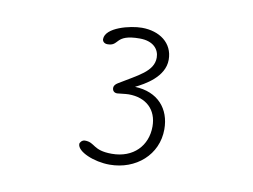

<svg xmlns="http://www.w3.org/2000/svg" viewBox="-53 -653 711 540"><g transform="rotate(10 302.5 -382.5)"><path d="M275.4 -385.7C279.8 -385.7 298.8 -388.7 308.1 -388.7C357.9 -388.7 389.6 -359.4 389.6 -311C389.6 -256.3 351.6 -215.8 290 -215.8C234.9 -215.8 239.3 -239.3 209.5 -239.3C201.2 -239.3 195.3 -231.4 195.3 -227.1C195.3 -205.1 244.6 -184.6 289.1 -184.6C364.3 -184.6 423.8 -236.3 423.8 -309.1C423.8 -367.7 387.7 -410.2 321.8 -412.6C347.7 -425.3 401.9 -454.6 401.9 -503.9C401.9 -552.2 362.3 -579.6 312.5 -579.6C278.8 -579.6 210 -562.5 210 -529.3C210 -523.4 214.8 -517.1 224.6 -517.1C259.8 -517.1 238.8 -548.8 311.5 -548.8C351.1 -548.8 367.7 -526.9 367.7 -503.9C367.7 -464.4 324.7 -446.3 272.5 -414.1C265.1 -409.7 261.7 -404.3 261.7 -399.4C261.7 -390.6 267.1 -385.7 275.4 -385.7Z"/></g></svg>

Font: Cutive Mono
Style: Regular
Weight: 400
Monospace: yes
Designer: Vernon Adams
Foundry: Vernon Adams
Version: Version 1.002